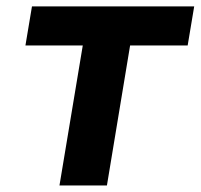

<svg xmlns="http://www.w3.org/2000/svg" viewBox="-20 -565 612 585"><path d="M57.5 -426.5 77.4 -545.5H571.7L551.8 -426.5H376.4L305.8 0H161.2L232.2 -426.5Z"/></svg>

Font: Karasuma Gothic
Style: Bold Italic
Weight: 700
Italic angle: 9.39998°
Designer: Rasmus Andersson / Ryoko Nishizuka
Foundry: Genbu
Version: Version 1.00